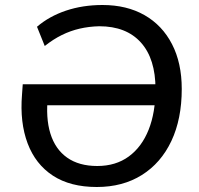

<svg xmlns="http://www.w3.org/2000/svg" viewBox="-20 -740 797 768"><path d="M367 8Q261 8 191.5 -37.5Q122 -83 90.5 -166.5Q59 -250 68 -361L71 -403H650L642 -319H143L172 -357Q162 -269 181.5 -206Q201 -143 248.5 -109.5Q296 -76 369 -76Q443 -76 495 -114Q547 -152 574.5 -221Q602 -290 602 -384Q602 -505 543.5 -570Q485 -635 377 -635Q336 -634 299 -625.5Q262 -617 227.5 -600Q193 -583 159 -556L128 -633Q177 -675 244 -697.5Q311 -720 390 -720Q487 -720 558 -679.5Q629 -639 668 -563.5Q707 -488 707 -384Q707 -264 665.5 -176Q624 -88 547.5 -40Q471 8 367 8Z"/></svg>

Font: Muli SemiBold
Style: Italic
Weight: 600
Italic angle: -4.541°
Designer: Vernon Adams
Foundry: Vernon Adams
Version: Version 2.100; ttfautohint (v1.8.1.43-b0c9)